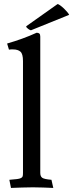

<svg xmlns="http://www.w3.org/2000/svg" viewBox="-20 -921 360 944"><path d="M178 -71Q178 -54 187.5 -47Q197 -40 233 -37L242 3Q213 2 192 1Q171 0 142 0Q114 0 88.5 1Q63 2 34 3L26 -37Q50 -39 63 -40.5Q76 -42 83 -45.5Q90 -49 91.5 -54.5Q93 -60 93 -71V-621Q93 -656 80.5 -667Q68 -678 44 -678Q39 -678 34 -678Q29 -678 24 -677L15 -707Q53 -718 89 -731Q125 -744 160 -760Q169 -760 173.5 -756Q178 -752 178 -741ZM263 -901Q267 -901 276 -894.5Q285 -888 294 -879.5Q303 -871 310.5 -862Q318 -853 320 -848L132 -772Q121 -775 110 -787Q109 -788 109 -792Z"/></svg>

Font: Lusitana
Style: Regular
Weight: 400
Designer: Ana Paula Megda
Foundry: Ana Paula Megda
Version: Version 1.000; ttfautohint (v1.1) -l 8 -r 50 -G 200 -x 14 -D